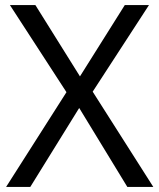

<svg xmlns="http://www.w3.org/2000/svg" viewBox="-20 -734 626 754"><path d="M582 0H480L291 -310L99 0H4L241 -372L19 -714H119L294 -434L470 -714H565L344 -374Z"/></svg>

Font: Noto Sans Chakma
Style: Regular
Weight: 400
Designer: Zachary Quinn Scheuren - Monotype Design Team
Foundry: Monotype Imaging Inc.
Version: Version 2.003; ttfautohint (v1.8.4.7-5d5b)